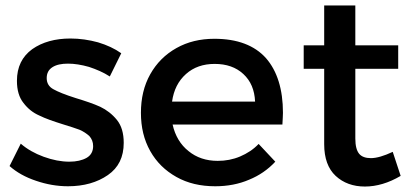

<svg xmlns="http://www.w3.org/2000/svg" viewBox="-20 -678 1517 703"><path d="M306 -433C333 -424 359 -413 382 -398L424 -483C400 -500 372 -513 339 -523C306 -532 272 -537 238 -537C182 -537 135 -524 98 -498C61 -471 42 -433 42 -382C42 -348 50 -321 66 -301C82 -280 101 -265 124 -255C146 -244 175 -234 210 -223C237 -215 257 -208 271 -203C285 -197 297 -189 307 -180C316 -170 321 -158 321 -143C321 -124 313 -109 297 -100C281 -91 260 -86 234 -86C204 -86 173 -92 140 -104C107 -116 79 -132 56 -152L15 -70C41 -47 73 -29 112 -16C150 -3 189 4 229 4C287 4 336 -10 375 -37C414 -64 433 -103 433 -155C433 -190 425 -218 408 -239C391 -260 370 -276 347 -287C323 -298 293 -308 257 -319C219 -331 192 -342 176 -351C159 -360 151 -374 151 -392C151 -410 158 -423 172 -432C186 -441 205 -445 229 -445C252 -445 278 -441 306 -433Z M954 -465C912 -512 849 -536 765 -536C713 -536 667 -525 626 -502C585 -479 553 -447 530 -406C507 -365 496 -318 496 -265C496 -212 507 -166 530 -125C553 -84 585 -53 626 -30C667 -7 714 4 768 4C813 4 855 -4 892 -20C929 -35 961 -57 988 -86L927 -151C908 -131 885 -116 859 -105C833 -94 806 -89 777 -89C735 -89 699 -101 670 -125C641 -148 621 -181 612 -222H1014C1015 -242 1016 -256 1016 -265C1016 -351 995 -418 954 -465ZM914 -306H610C616 -349 633 -382 661 -407C689 -432 724 -444 766 -444C809 -444 844 -432 871 -407C898 -382 912 -349 914 -306Z M1447 -34 1418 -122C1386 -107 1359 -99 1338 -99C1319 -99 1304 -104 1295 -115C1286 -126 1281 -144 1281 -171V-426H1438V-512H1281V-658H1167V-512H1092V-426H1167V-150C1167 -99 1181 -60 1209 -34C1237 -8 1273 5 1316 5C1359 5 1403 -8 1447 -34Z"/></svg>

Font: Argentum Sans
Style: Regular
Weight: 400
Designer: Julieta Ulanovsky
Foundry: Julieta Ulanovsky
Version: Version 5.001;March 29, 2019;FontCreator 11.5.0.2425 64-bit